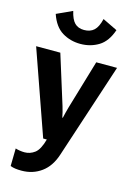

<svg xmlns="http://www.w3.org/2000/svg" viewBox="-148 -842 779 1127"><g transform="rotate(15 241.0 -279.0)"><path d="M32.2 202.9 34.2 95.7Q46.1 99.6 61 101.9Q75.9 104.2 89.6 104.2Q122.8 104.2 151 83.4Q179.2 62.5 197 -2.2L174.8 -2.4L-5.4 -515.1H141.6L235.1 -215.8Q240.7 -197.3 244.5 -181.8Q248.3 -166.3 251.5 -149.9H254.6Q258.1 -166.3 262 -181.5Q265.9 -196.8 271.2 -215.8L359.9 -515.1H486.3L296.9 61.3Q272.7 137 220.8 174.9Q168.9 212.9 100.3 212.9Q78.4 212.9 62.1 210.6Q45.9 208.3 32.2 202.9ZM241.2 -679.7Q278.6 -679.7 301.3 -700.6Q324 -721.4 335.7 -771.5L425.5 -728Q400.9 -655.3 351.7 -625.2Q302.5 -595.2 241.2 -595.2Q179.9 -595.2 130.6 -625.2Q81.3 -655.3 56.6 -728L151.4 -771.5Q162.8 -721.7 184 -700.7Q205.1 -679.7 241.2 -679.7Z"/></g></svg>

Font: RobotoFlex
Style: Regular
Weight: 400
Designer: Berlow after Robertson
Foundry: Google
Version: Version 2.136